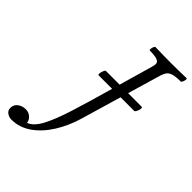

<svg xmlns="http://www.w3.org/2000/svg" viewBox="-429 -778 1094 1094"><g transform="rotate(45 118.0 -231.5)"><path d="M-128 205Q-146 205 -162.5 194Q-179 183 -179 162Q-179 136 -159 120.5Q-139 105 -110 105Q-86 105 -69 121Q-52 137 -52 155Q-13 142 18 83.5Q49 25 80.5 -75Q112 -175 150 -310L226 -575Q232 -594 230 -606Q228 -618 210.5 -624.5Q193 -631 152 -631Q148 -631 148.5 -640.5Q149 -650 153 -659Q157 -668 162 -668Q194 -667 225 -666.5Q256 -666 287 -666Q318 -666 349 -666.5Q380 -667 411 -668Q416 -668 415 -659Q414 -650 410 -640.5Q406 -631 401 -631Q361 -631 340.5 -624.5Q320 -618 311 -606Q302 -594 296 -575L150 -78Q127 -1 86.5 63.5Q46 128 -8.5 166.5Q-63 205 -128 205ZM47 -325Q41 -325 41 -334Q41 -342 46.5 -357Q52 -372 58 -372H346Q351 -372 351 -362Q351 -353 344.5 -339Q338 -325 333 -325Z"/></g></svg>

Font: Junicode
Style: Italic
Weight: 400
Italic angle: -11°
Designer: Peter S. Baker
Version: Version 2.100; ttfautohint (v1.8.4)